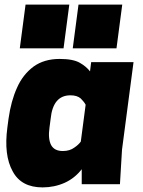

<svg xmlns="http://www.w3.org/2000/svg" viewBox="-20 -800 620 834"><path d="M560 -530H376ZM510 -150 501 0H335V-65Q305 -26 261 -6Q216 14 165 14Q72 14 35 -56Q-4 -126 12 -246L17 -284Q28 -362 54 -419Q79 -476 126 -511Q172 -544 239 -544Q298 -544 327 -527Q355 -511 371 -490L376 -530H560ZM352 -345Q346 -357 331 -372Q315 -386 286 -386Q210 -386 200 -284L195 -246Q188 -197 202 -170Q216 -144 253 -144Q283 -144 303 -159Q321 -171 331 -185ZM256 -590H66L91 -780H281ZM486 -590H296L321 -780H511Z"/></svg>

Font: Tanohe Sans Black
Style: Italic
Weight: 900
Designer: Village Type and Design LLC & Cristiano Sobral
Foundry: Cooper Hewitt Smithsonian Design Museum
Version: Version 1.00;January 12, 2020;FontCreator 12.0.0.2547 64-bit